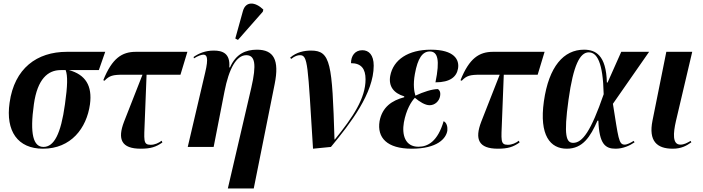

<svg xmlns="http://www.w3.org/2000/svg" viewBox="-20 -828 3964 1082"><path d="M222 10C380 10 468 -105 487 -240C501 -345 462 -407 369 -433H537L573 -536H357C188 -536 61 -443 34 -249C11 -89 80 10 222 10ZM225 0C168 0 147 -72 171 -241C191 -383 250 -433 322 -433H350C362 -401 361 -345 346 -240C323 -72 284 0 225 0Z M773 10C830 10 859 0 895 -25L891 -35C874 -22 852 -12 829 -12C785 -12 792 -38 796 -151L806 -407H997L1036 -536H746C667 -536 612 -500 562 -376L569 -373C597 -402 615 -407 677 -407H783L679 -142C641 -43 664 10 773 10Z M1321 -603 1461 -762 1464 -774C1419 -818 1365 -823 1349 -766L1306 -611ZM1264 234H1410L1528 -355C1555 -490 1523 -548 1428 -548C1365 -548 1310 -525 1276 -448H1272C1279 -528 1233 -543 1185 -543C1136 -543 1100 -527 1071 -507L1073 -499C1095 -513 1115 -520 1126 -520C1145 -520 1157 -505 1136 -418L1038 0H1184L1245 -312C1270 -441 1312 -517 1368 -517C1417 -517 1427 -467 1396 -333Z M1744 10 1845 0C1956 -134 2086 -303 2086 -458C2086 -518 2059 -545 2022 -545C1980 -545 1958 -513 1958 -472C2016 -472 2040 -440 2040 -381C2040 -275 1971 -170 1867 -42H1865C1852 -470 1844 -543 1733 -543C1696 -543 1651 -535 1615 -503L1621 -496C1641 -512 1657 -517 1670 -517C1716 -517 1714 -470 1744 10Z M2300 10C2444 10 2494 -47 2501 -92C2503 -112 2498 -137 2480 -145C2447 -32 2392 -1 2338 -1C2263 -1 2244 -68 2256 -138C2269 -209 2297 -255 2318 -277C2345 -254 2376 -235 2401 -235C2431 -235 2455 -258 2460 -286C2464 -309 2457 -320 2448 -326C2415 -326 2366 -310 2321 -289C2314 -312 2307 -350 2318 -411C2334 -500 2361 -538 2402 -538C2447 -538 2460 -490 2434 -364C2518 -364 2553 -396 2561 -441C2570 -491 2541 -548 2408 -548C2281 -548 2196 -492 2179 -400C2169 -342 2198 -303 2258 -285V-280C2189 -262 2134 -225 2119 -145C2104 -52 2161 10 2300 10Z M2786 10C2843 10 2872 0 2908 -25L2904 -35C2887 -22 2865 -12 2842 -12C2798 -12 2805 -38 2809 -151L2819 -407H3010L3049 -536H2759C2680 -536 2625 -500 2575 -376L2582 -373C2610 -402 2628 -407 2690 -407H2796L2692 -142C2654 -43 2677 10 2786 10Z M3174 10C3264 10 3307 -57 3347 -148H3352C3357 -16 3391 10 3449 10C3492 10 3530 -8 3556 -26L3551 -34C3535 -24 3515 -13 3500 -13C3466 -13 3465 -51 3434 -243L3638 -536H3481L3404 -363H3400C3396 -518 3336 -548 3271 -548C3157 -548 3073 -454 3045 -257C3018 -65 3081 10 3174 10ZM3210 -23C3172 -23 3155 -60 3184 -267C3211 -461 3248 -533 3298 -533C3344 -533 3378 -478 3382 -297C3310 -89 3263 -23 3210 -23Z M3771 10C3819 10 3848 -6 3876 -26L3872 -34C3851 -22 3835 -13 3814 -13C3768 -13 3774 -79 3789 -145L3881 -536H3735L3657 -148C3634 -33 3682 10 3771 10Z"/></svg>

Font: Noto Serif Display Condensed
Style: Bold Italic
Weight: 700
Width: 3
Italic angle: -12°
Designer: Monotype Design Team
Foundry: Monotype Imaging Inc.
Version: Version 2.009